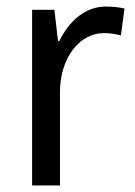

<svg xmlns="http://www.w3.org/2000/svg" viewBox="-20 -566 413 586"><path d="M303 -546C239 -546 191 -501 161 -441H157L146 -536H78V0H163V-284C163 -391 224 -465 297 -465C314 -465 334 -462 349 -458L360 -540C343 -544 322 -546 303 -546Z"/></svg>

Font: Noto Sans Armenian SemiCondensed
Style: Regular
Weight: 400
Width: 4
Designer: Monotype Design Team
Foundry: Monotype Imaging Inc.
Version: Version 2.008